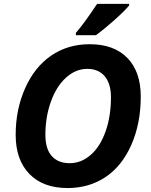

<svg xmlns="http://www.w3.org/2000/svg" viewBox="-20 -951 770 981"><path d="M425.8 -599.1C464.2 -599.1 494 -586.5 515.1 -561.3C536.3 -536.1 546.9 -500.3 546.9 -454.1C546.9 -389.6 537.8 -331.5 519.5 -279.8C501.3 -228 476 -188 443.6 -159.7C411.2 -131.3 375.3 -117.2 335.9 -117.2C296.5 -117.2 266 -129.4 244.4 -153.8C222.7 -178.2 211.9 -214.4 211.9 -262.2C211.9 -323.1 221.3 -379.6 240 -431.6C258.7 -483.7 284.5 -524.7 317.4 -554.4C350.3 -584.2 386.4 -599.1 425.8 -599.1ZM699.2 -458C699.2 -542.3 676.4 -607.9 630.9 -654.8C585.3 -701.7 521 -725.1 438 -725.1C363.8 -725.1 298.3 -705.7 241.7 -667C185.1 -628.3 140.6 -572.7 108.4 -500.2C76.2 -427.8 60.1 -348.5 60.1 -262.2C60.1 -176.9 83.4 -110.3 130.1 -62.3C176.8 -14.2 241.9 9.8 325.2 9.8C398.1 9.8 462.6 -8.8 518.6 -45.9C574.5 -83 618.7 -137.9 650.9 -210.7C683.1 -283.4 699.2 -365.9 699.2 -458ZM367.7 -783.2V-771H469.7C497.7 -791.2 529.3 -817 564.5 -848.4C599.6 -879.8 624.7 -904.6 639.6 -922.9V-931.2H476.1C429.5 -861.2 393.4 -811.8 367.7 -783.2Z"/></svg>

Font: OpenSans
Style: Bold Italic
Weight: 700
Italic angle: -12°
Foundry: Ascender Corporation
Version: Version 1.10; ttfautohint (v1.2) -l 8 -r 50 -G 200 -x 14 -D 